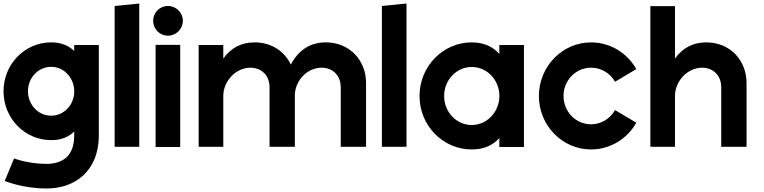

<svg xmlns="http://www.w3.org/2000/svg" viewBox="-20 -835 4345 1092"><path d="M402 -326V-305C397 -234 341 -177 271 -177C197 -177 139 -240 139 -316C139 -392 197 -455 271 -455C341 -455 397 -397 402 -326ZM402 -87V-64C402 -8 387 33 358 60C329 86 289 97 246 97C138 97 60 66 60 66L7 194C7 194 107 237 246 237C326 237 400 212 453 163C506 114 542 39 542 -64V-579H402V-545C371 -576 328 -594 271 -594C121 -594 0 -470 0 -316C0 -162 121 -38 271 -38C328 -38 371 -56 402 -87Z M772 -815 632 -801V0H772Z M1005 -580H865V1H1005ZM935 -801C888 -801 851 -763 851 -717C851 -670 888 -632 935 -632C982 -632 1020 -670 1020 -717C1020 -763 982 -801 935 -801Z M1404 -450C1467 -450 1513 -406 1513 -339V0H1657V-293C1657 -371 1723 -450 1809 -450C1872 -450 1918 -406 1918 -339V0H2062V-358C2064 -492 1968 -594 1833 -594C1738 -594 1675 -544 1634 -468C1598 -544 1523 -594 1428 -594C1348 -594 1291 -559 1250 -502V-579H1110V0H1250V-290C1250 -373 1321 -450 1404 -450Z M2292 -815 2152 -801V0H2292Z M2820 -301V-278C2814 -193 2747 -124 2663 -124C2575 -124 2506 -199 2506 -289C2506 -379 2575 -454 2663 -454C2747 -454 2814 -386 2820 -301ZM2820 -50V1H2960V-579H2820V-528C2784 -569 2733 -594 2663 -594C2499 -594 2366 -457 2366 -289C2366 -121 2499 15 2663 15C2733 15 2784 -9 2820 -50Z M3599 -442C3546 -536 3448 -594 3342 -594C3178 -594 3045 -457 3045 -289C3045 -121 3178 15 3342 15C3448 15 3546 -43 3599 -137L3478 -209C3450 -159 3398 -128 3342 -128C3255 -128 3185 -200 3185 -289C3185 -378 3255 -450 3342 -450C3398 -450 3450 -420 3478 -370Z M3973 -450C4036 -450 4082 -406 4082 -339V0H4226V-358C4228 -492 4132 -594 3997 -594C3917 -594 3860 -559 3819 -502V-800H3679V0H3819V-290C3819 -373 3890 -450 3973 -450Z"/></svg>

Font: MintSans
Style: Bold
Weight: 700
Version: Version 2.0